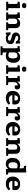

<svg xmlns="http://www.w3.org/2000/svg" viewBox="3145 -3960 1031 7361"><g transform="rotate(90 3660.5 -279.5)"><path d="M196 -606Q150 -606 123.5 -628.5Q97 -651 97 -691Q97 -730 123 -752.5Q149 -775 196 -775Q243 -775 269 -752.5Q295 -730 295 -691Q295 -652 268 -629Q241 -606 196 -606ZM46 0V-75L100 -78Q120 -79 126 -89.5Q132 -100 132 -128V-374Q132 -406 125.5 -420Q119 -434 93 -435L45 -438L53 -519L275 -531L291 -522V-125Q291 -102 295.5 -90.5Q300 -79 322 -78L376 -75V0Z M459 0V-75L506 -78Q522 -78 528.5 -88Q535 -98 535 -126V-379Q535 -409 528 -421.5Q521 -434 497 -436L450 -439L459 -518L652 -531L668 -522L677 -431H682Q710 -480 760 -509Q810 -538 876 -538Q968 -538 1013 -490Q1058 -442 1058 -365V-118Q1058 -99 1063 -88.5Q1068 -78 1091 -77L1136 -74V0H837V-75L869 -77Q885 -78 892 -86Q899 -94 899 -118V-320Q899 -372 881 -398.5Q863 -425 812 -425Q757 -425 725.5 -395Q694 -365 694 -305V-121Q694 -98 698.5 -88Q703 -78 720 -77L757 -75V0Z M1230 14 1217 -165 1301 -170Q1348 -69 1451 -69Q1494 -69 1516.5 -85.5Q1539 -102 1539 -130Q1539 -159 1512.5 -173.5Q1486 -188 1417 -203Q1363 -214 1319.5 -232Q1276 -250 1250.5 -282.5Q1225 -315 1225 -370Q1225 -423 1251.5 -460.5Q1278 -498 1325 -518Q1372 -538 1431 -538Q1471 -538 1506.5 -528Q1542 -518 1564 -504L1573 -538H1644L1654 -367L1571 -372Q1555 -415 1519 -439.5Q1483 -464 1440 -464Q1357 -464 1357 -408Q1357 -378 1384 -364Q1411 -350 1476 -335Q1538 -320 1582 -301Q1626 -282 1649 -251Q1672 -220 1672 -168Q1672 -111 1645 -70.5Q1618 -30 1569.5 -8Q1521 14 1459 14Q1410 14 1374 3.5Q1338 -7 1312 -23L1299 14Z M1753 216V141L1799 138Q1814 137 1822 127.5Q1830 118 1830 89V-375Q1830 -409 1823 -421.5Q1816 -434 1792 -436L1745 -439L1754 -518L1946 -531L1964 -522L1972 -436H1978Q2009 -482 2053.5 -510Q2098 -538 2168 -538Q2271 -538 2329.5 -472Q2388 -406 2388 -281Q2388 -144 2321.5 -65Q2255 14 2125 14Q2087 14 2050.5 6.5Q2014 -1 1989 -16V89Q1989 113 1995.5 124Q2002 135 2024 136L2095 141V216ZM2099 -84Q2159 -84 2190 -128.5Q2221 -173 2221 -269Q2221 -434 2109 -434Q2051 -434 2020 -399.5Q1989 -365 1989 -309V-114Q2005 -101 2036.5 -92.5Q2068 -84 2099 -84Z M2632 -606Q2586 -606 2559.5 -628.5Q2533 -651 2533 -691Q2533 -730 2559 -752.5Q2585 -775 2632 -775Q2679 -775 2705 -752.5Q2731 -730 2731 -691Q2731 -652 2704 -629Q2677 -606 2632 -606ZM2482 0V-75L2536 -78Q2556 -79 2562 -89.5Q2568 -100 2568 -128V-374Q2568 -406 2561.5 -420Q2555 -434 2529 -435L2481 -438L2489 -519L2711 -531L2727 -522V-125Q2727 -102 2731.5 -90.5Q2736 -79 2758 -78L2812 -75V0Z M2895 0V-75L2942 -78Q2958 -79 2964.5 -88.5Q2971 -98 2971 -127V-376Q2971 -410 2964.5 -422Q2958 -434 2934 -436L2886 -439L2895 -518L3088 -531L3104 -522L3113 -430H3118Q3145 -480 3189.5 -509Q3234 -538 3288 -538Q3345 -538 3377.5 -508Q3410 -478 3410 -428Q3410 -379 3387.5 -352Q3365 -325 3322 -325Q3283 -325 3265 -340.5Q3247 -356 3247 -379Q3247 -389 3250.5 -401.5Q3254 -414 3265 -437Q3233 -448 3202 -433.5Q3171 -419 3150.5 -386Q3130 -353 3130 -309V-125Q3130 -99 3135.5 -88.5Q3141 -78 3160 -78L3241 -74V0Z M3745 14Q3656 14 3593.5 -18.5Q3531 -51 3498.5 -109.5Q3466 -168 3466 -247Q3466 -340 3503 -404.5Q3540 -469 3605 -503.5Q3670 -538 3756 -538Q3861 -538 3923 -486Q3985 -434 3985 -340Q3985 -314 3983 -288.5Q3981 -263 3976 -238H3631Q3635 -170 3676 -136.5Q3717 -103 3784 -103Q3831 -103 3870 -117.5Q3909 -132 3944 -158L3995 -99Q3953 -49 3888.5 -17.5Q3824 14 3745 14ZM3631 -321H3830Q3833 -344 3833 -367Q3833 -407 3811 -430Q3789 -453 3747 -453Q3695 -453 3665 -416.5Q3635 -380 3631 -321Z M4086 0V-75L4133 -78Q4149 -79 4155.5 -88.5Q4162 -98 4162 -127V-376Q4162 -410 4155.5 -422Q4149 -434 4125 -436L4077 -439L4086 -518L4279 -531L4295 -522L4304 -430H4309Q4336 -480 4380.5 -509Q4425 -538 4479 -538Q4536 -538 4568.5 -508Q4601 -478 4601 -428Q4601 -379 4578.5 -352Q4556 -325 4513 -325Q4474 -325 4456 -340.5Q4438 -356 4438 -379Q4438 -389 4441.5 -401.5Q4445 -414 4456 -437Q4424 -448 4393 -433.5Q4362 -419 4341.5 -386Q4321 -353 4321 -309V-125Q4321 -99 4326.5 -88.5Q4332 -78 4351 -78L4432 -74V0Z M4936 14Q4847 14 4784.5 -18.5Q4722 -51 4689.5 -109.5Q4657 -168 4657 -247Q4657 -340 4694 -404.5Q4731 -469 4796 -503.5Q4861 -538 4947 -538Q5052 -538 5114 -486Q5176 -434 5176 -340Q5176 -314 5174 -288.5Q5172 -263 5167 -238H4822Q4826 -170 4867 -136.5Q4908 -103 4975 -103Q5022 -103 5061 -117.5Q5100 -132 5135 -158L5186 -99Q5144 -49 5079.5 -17.5Q5015 14 4936 14ZM4822 -321H5021Q5024 -344 5024 -367Q5024 -407 5002 -430Q4980 -453 4938 -453Q4886 -453 4856 -416.5Q4826 -380 4822 -321Z M5277 0V-75L5324 -78Q5340 -78 5346.5 -88Q5353 -98 5353 -126V-379Q5353 -409 5346 -421.5Q5339 -434 5315 -436L5268 -439L5277 -518L5470 -531L5486 -522L5495 -431H5500Q5528 -480 5578 -509Q5628 -538 5694 -538Q5786 -538 5831 -490Q5876 -442 5876 -365V-118Q5876 -99 5881 -88.5Q5886 -78 5909 -77L5954 -74V0H5655V-75L5687 -77Q5703 -78 5710 -86Q5717 -94 5717 -118V-320Q5717 -372 5699 -398.5Q5681 -425 5630 -425Q5575 -425 5543.5 -395Q5512 -365 5512 -305V-121Q5512 -98 5516.5 -88Q5521 -78 5538 -77L5575 -75V0Z M6264 14Q6151 14 6092 -54.5Q6033 -123 6033 -246Q6033 -336 6065.5 -401.5Q6098 -467 6158.5 -502.5Q6219 -538 6305 -538Q6342 -538 6375.5 -529.5Q6409 -521 6433 -508V-623Q6433 -652 6425.5 -664.5Q6418 -677 6388 -680L6337 -684L6345 -761L6576 -767L6591 -752V-122Q6591 -101 6596.5 -90Q6602 -79 6626 -78L6672 -74V1L6462 8L6449 -72H6442Q6413 -33 6370.5 -9.5Q6328 14 6264 14ZM6317 -87Q6370 -87 6401.5 -120.5Q6433 -154 6433 -211V-409Q6385 -439 6324 -439Q6199 -439 6199 -258Q6199 -171 6229.5 -129Q6260 -87 6317 -87Z M7028 14Q6939 14 6876.5 -18.5Q6814 -51 6781.5 -109.5Q6749 -168 6749 -247Q6749 -340 6786 -404.5Q6823 -469 6888 -503.5Q6953 -538 7039 -538Q7144 -538 7206 -486Q7268 -434 7268 -340Q7268 -314 7266 -288.5Q7264 -263 7259 -238H6914Q6918 -170 6959 -136.5Q7000 -103 7067 -103Q7114 -103 7153 -117.5Q7192 -132 7227 -158L7278 -99Q7236 -49 7171.5 -17.5Q7107 14 7028 14ZM6914 -321H7113Q7116 -344 7116 -367Q7116 -407 7094 -430Q7072 -453 7030 -453Q6978 -453 6948 -416.5Q6918 -380 6914 -321Z"/></g></svg>

Font: Literata 7pt
Style: Bold
Weight: 700
Designer: Latin by Veronika Burian and Jose Scaglione. Greek by Irene Vlachou. Cyrillic by Vera Evstafieva.
Foundry: TypeTogether
Version: Version 3.002